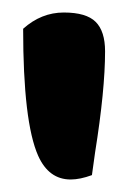

<svg xmlns="http://www.w3.org/2000/svg" viewBox="-20 -682 205 307"><path d="M148 -600Q148 -538 132 -438L127 -402Q108 -395 93 -395Q58 -395 41 -433Q17 -487 17 -636Q46 -662 82 -662Q118 -662 133 -647Q148 -632 148 -600Z"/></svg>

Font: Chela One Cyrilic
Style: Regular
Weight: 400
Designer: Miguel Hernandez
Foundry: LatinoType
Version: Version 1.001